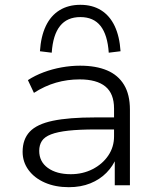

<svg xmlns="http://www.w3.org/2000/svg" viewBox="-20 -770 656 798"><path d="M266 8Q210 8 166.5 -11Q123 -30 98.5 -63.5Q74 -97 74 -139Q74 -191 103.5 -222.5Q133 -254 199.5 -268Q266 -282 376 -282H468V-232H379Q310 -232 264.5 -227Q219 -222 192 -211.5Q165 -201 154 -184Q143 -167 143 -143Q143 -98 179 -72Q215 -46 274 -46Q324 -46 365 -67Q406 -88 430 -123.5Q454 -159 454 -203V-319Q454 -381 418 -410.5Q382 -440 311 -440Q260 -440 213 -426.5Q166 -413 121 -384L96 -437Q125 -456 161 -469.5Q197 -483 236 -490Q275 -497 313 -497Q379 -497 425 -477.5Q471 -458 495.5 -417.5Q520 -377 520 -314V0H457V-114L464 -115Q450 -80 422.5 -52Q395 -24 355.5 -8Q316 8 266 8ZM195 -551 146 -557Q150 -619 170.5 -662Q191 -705 227.5 -727.5Q264 -750 314 -750Q364 -750 400 -727.5Q436 -705 456.5 -662Q477 -619 481 -557L432 -551Q427 -625 398 -662Q369 -699 314 -699Q259 -699 229.5 -662Q200 -625 195 -551Z"/></svg>

Font: Nunito Sans 10pt SemiExpanded Light
Style: Regular
Weight: 300
Width: 6
Designer: Vernon Adams
Foundry: Vernon Adams
Version: Version 3.101;gftools[0.9.27]